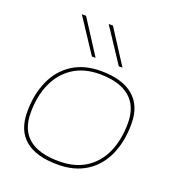

<svg xmlns="http://www.w3.org/2000/svg" viewBox="-143 -904 941 1027"><g transform="rotate(20 328.0 -390.0)"><path d="M300 10Q177 10 114 -42.5Q51 -95 51 -200Q51 -300 85.5 -377Q120 -454 186.5 -497Q253 -540 348 -540Q469 -540 533 -486.5Q597 -433 597 -330Q597 -228 562.5 -151.5Q528 -75 461.5 -32.5Q395 10 300 10ZM301 -9Q390 -9 452 -48.5Q514 -88 546 -160Q578 -232 578 -327Q578 -423 519 -472.5Q460 -522 347 -522Q258 -522 196 -481Q134 -440 102 -368Q70 -296 70 -202Q70 -9 301 -9ZM275 -596 147 -790H171L296 -596ZM428 -596 300 -790H324L449 -596Z"/></g></svg>

Font: Georama Extended Thin
Style: Italic
Weight: 100
Width: 7
Italic angle: -9°
Designer: Jean-Baptiste Levee
Foundry: Production Type
Version: Version 1.000